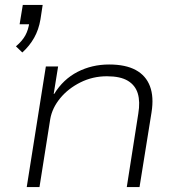

<svg xmlns="http://www.w3.org/2000/svg" viewBox="-20 -763 736 783"><path d="M71 -549 45 -574Q71 -596 83.5 -619Q96 -642 100 -673L105 -664H60L73 -743H154L145 -684Q138 -642 119 -608.5Q100 -575 71 -549ZM89 0 167 -492H217L199 -380H201Q238 -440 296.5 -470Q355 -500 425 -500Q492 -500 533.5 -477.5Q575 -455 591.5 -411.5Q608 -368 598 -305L549 0H497L544 -300Q552 -348 542 -381.5Q532 -415 501.5 -433.5Q471 -452 416 -452Q358 -452 308 -427Q258 -402 225.5 -362.5Q193 -323 185 -278L141 0Z"/></svg>

Font: Nunito Sans 7pt SemiExpanded ExtraLight
Style: Italic
Weight: 250
Width: 6
Italic angle: -9°
Designer: Vernon Adams
Foundry: Vernon Adams
Version: Version 3.101;gftools[0.9.27]